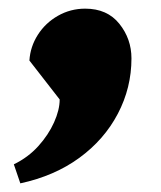

<svg xmlns="http://www.w3.org/2000/svg" viewBox="-20 -228 373 444"><path d="M27 196 12 152Q45 136 68.5 110Q92 84 105 55Q118 26 118 2L48 -88Q50 -120 67.5 -147.5Q85 -175 114 -191.5Q143 -208 177 -208Q228 -208 256 -173Q284 -138 284 -93Q284 -25 252.5 35Q221 95 163.5 137Q106 179 27 196Z"/></svg>

Font: Lemon
Style: Regular
Weight: 400
Designer: Eduardo Rodriguez Tunni
Foundry: Eduardo Rodriguez Tunni
Version: Version 1.003; ttfautohint (v1.8.4.7-5d5b);gftools[0.9.24]